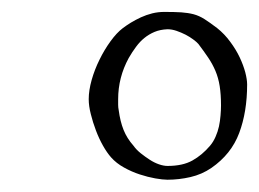

<svg xmlns="http://www.w3.org/2000/svg" viewBox="-20 -720 431 319"><path d="M177.2 -537.1Q179.7 -518.1 185.3 -504.2Q190.9 -490.2 201.7 -478Q206.5 -471.2 213.9 -465.3Q221.2 -459.5 228.8 -454.6Q236.3 -449.7 244.1 -447Q252 -444.3 258.3 -444.3Q283.7 -444.3 299.8 -453.4Q315.9 -462.4 329.1 -478Q334.5 -484.4 338.1 -492.7Q341.8 -501 343.8 -510Q345.7 -519 346.4 -528.1Q347.2 -537.1 347.2 -544.9Q347.2 -563 345 -576.9Q342.8 -590.8 337.9 -602.3Q333 -613.8 325.9 -624.3Q318.8 -634.8 309.6 -647Q306.6 -650.4 301 -654.5Q295.4 -658.7 288.3 -662.4Q281.2 -666 273.4 -668.7Q265.6 -671.4 258.3 -671.4Q246.1 -670.9 236.8 -667Q227.5 -663.1 220 -657Q212.4 -650.9 206.1 -642.3Q199.7 -633.8 193.8 -623.5Q176.3 -591.3 176.3 -555.2Q176.3 -550.3 176.3 -545.9Q176.3 -541.5 177.2 -537.1ZM127.4 -555.2Q127.4 -569.8 132.3 -587.2Q137.2 -604.5 145.3 -620.8Q153.3 -637.2 163.6 -651.4Q173.8 -665.5 184.1 -673.3Q189.9 -677.7 197.5 -682.4Q205.1 -687 214.1 -691.2Q223.1 -695.3 232.9 -697.8Q242.7 -700.2 252.9 -700.2Q270 -700.2 281.2 -699.5Q292.5 -698.7 301.8 -696.3Q311 -693.8 319.8 -688.2Q328.6 -682.6 340.8 -673.3Q353 -663.6 362.5 -650.6Q372.1 -637.7 378.2 -624.8Q384.3 -611.8 387.5 -599.9Q390.6 -587.9 390.6 -579.6Q390.6 -534.2 377.4 -499Q364.3 -463.9 331.1 -440.9Q315.4 -430.2 296.4 -425.8Q277.3 -421.4 258.3 -421.4Q250.5 -421.4 238 -423.6Q225.6 -425.8 212.2 -430.2Q198.7 -434.6 186 -441.7Q173.3 -448.7 164.6 -458.5Q157.7 -466.3 151.1 -478Q144.5 -489.7 139.4 -503.2Q134.3 -516.6 130.9 -530.3Q127.4 -543.9 127.4 -555.2Z"/></svg>

Font: IM FELL French Canon
Style: Italic
Weight: 400
Italic angle: -17°
Designer: Igino Marini
Foundry: Igino Marini
Version: 3.00